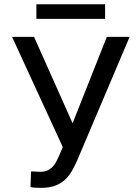

<svg xmlns="http://www.w3.org/2000/svg" viewBox="-20 -887 668 917"><path d="M37.6 0ZM326.7 -298.3 490.2 -710.9H599.1L347.7 -118.7Q322.3 -62 300.3 -38.3Q278.3 -14.6 248.8 -2.2Q219.2 10.3 174.8 10.3Q136.2 10.3 125.5 5.9L128.4 -68.4L172.9 -66.4Q224.1 -66.4 249 -115.7L261.2 -141.1L279.8 -184.6L37.6 -710.9H142.6ZM481.9 -796.9H153.8V-866.7H481.9Z"/></svg>

Font: Roboto
Style: Regular
Weight: 400
Designer: Google
Version: Version 2.134; 2016; ttfautohint (v1.6)